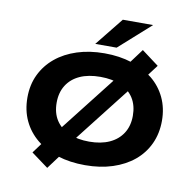

<svg xmlns="http://www.w3.org/2000/svg" viewBox="-104 -1053 1242 1229"><g transform="rotate(10 517.5 -439.0)"><path d="M518 11Q419 11 339 -14.5Q259 -40 201 -87.5Q143 -135 111.5 -202Q80 -269 80 -352Q80 -435 112 -501.5Q144 -568 202 -616Q260 -664 340.5 -690Q421 -716 518 -716Q616 -716 696 -690Q776 -664 833.5 -617Q891 -570 922.5 -503Q954 -436 954 -354Q954 -271 922.5 -203.5Q891 -136 833.5 -88.5Q776 -41 696 -15Q616 11 518 11ZM518 -142Q594 -142 649 -167Q704 -192 734.5 -239.5Q765 -287 765 -353Q765 -420 735.5 -467Q706 -514 650.5 -538.5Q595 -563 518 -563Q440 -563 385 -538Q330 -513 300 -465.5Q270 -418 270 -352Q270 -285 300 -238.5Q330 -192 385.5 -167Q441 -142 518 -142ZM283 70 173 -11 264 -134 330 -203 628 -584 662 -654 755 -779 866 -696 773 -573 708 -505 411 -125 376 -55ZM448 -765 595 -948H792L587 -765Z"/></g></svg>

Font: Nunito Sans 7pt Expanded ExtraBold
Style: Regular
Weight: 800
Width: 7
Designer: Vernon Adams
Foundry: Vernon Adams
Version: Version 3.101;gftools[0.9.27]